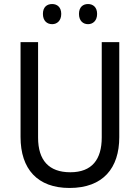

<svg xmlns="http://www.w3.org/2000/svg" viewBox="-20 -923 694 953"><path d="M193 -854C193 -820 213 -803 239 -803C263 -803 284 -820 284 -854C284 -888 263 -903 239 -903C213 -903 193 -888 193 -854ZM372 -854C372 -820 392 -803 417 -803C441 -803 462 -820 462 -854C462 -888 441 -903 417 -903C392 -903 372 -888 372 -854ZM572 -242V-714H485V-241C485 -132 437 -68 329 -68C223 -68 169 -127 169 -240V-714H82V-243C82 -84 166 10 325 10C492 10 572 -89 572 -242Z"/></svg>

Font: Noto Sans Gurmukhi UI SemiCondensed
Style: Regular
Weight: 400
Width: 4
Designer: Jelle Bosma - Monotype Design Team
Foundry: Monotype Imaging Inc.
Version: Version 2.004